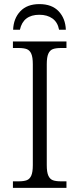

<svg xmlns="http://www.w3.org/2000/svg" viewBox="-20 -916 388 936"><path d="M43 -32H70Q96 -32 110.5 -37.5Q125 -43 132.5 -60Q140 -77 140 -111V-603Q140 -637 132.5 -654Q125 -671 110.5 -676.5Q96 -682 70 -682H43V-714H304V-682H278Q252 -682 237.5 -676.5Q223 -671 215.5 -654Q208 -637 208 -603V-111Q208 -77 215.5 -60Q223 -43 237.5 -37.5Q252 -32 278 -32H304V0H43ZM172 -896Q233 -896 266 -861Q299 -826 301 -771H268Q261 -808 235.5 -826Q210 -844 172 -844Q93 -844 77 -771H44Q46 -826 79 -861Q112 -896 172 -896Z"/></svg>

Font: Noto Serif Light
Style: Regular
Weight: 300
Designer: Monotype Design Team
Foundry: Monotype Imaging Inc.
Version: Version 1.001